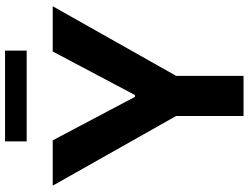

<svg xmlns="http://www.w3.org/2000/svg" viewBox="-128 -820 949 732"><g transform="rotate(-90 346.0 -454.5)"><path d="M3.7 -727.5H176.4L342.2 -414.1H349.2L515.2 -727.5H687.7L422.3 -257V0H269.3V-257ZM518.6 -909.2V-826.8H172.5V-909.2Z"/></g></svg>

Font: Inter Tight
Style: Regular
Weight: 400
Designer: Rasmus Andersson
Foundry: rsms
Version: Version 3.002